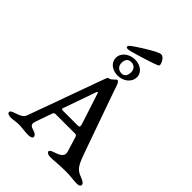

<svg xmlns="http://www.w3.org/2000/svg" viewBox="-257 -1037 1162 1162"><g transform="rotate(45 324.5 -455.5)"><path d="M286 -797C330 -809 439 -842 461 -854C464 -856 465 -860 465 -863C465 -875 449 -913 425 -913C418 -913 411 -910 404 -907C370 -893 267 -829 249 -810C246 -806 245 -803 245 -800C245 -795 252 -792 259 -792C268 -792 278 -795 286 -797ZM291 -707C291 -733 303 -752 329 -752C356 -752 373 -734 373 -707C373 -682 362 -661 337 -661C309 -661 291 -679 291 -707ZM336 -779C290 -779 245 -750 245 -704C245 -661 285 -635 328 -635C375 -635 419 -665 419 -712C419 -754 378 -779 336 -779ZM238 -272 308 -471C312 -481 316 -484 319 -474L380 -287C390 -255 389 -251 369 -251H247C229 -251 232 -256 238 -272ZM523 -4C556 -4 592 2 615 2C634 2 644 -3 644 -14C644 -24 635 -34 604 -45C555 -63 544 -90 515 -171L383 -544C369 -583 363 -616 346 -616C340 -616 322 -588 303 -586C292 -585 292 -572 275 -529L122 -106C107 -65 108 -60 75 -45C53 -35 20 -30 20 -15C20 -4 34 2 53 2C68 2 91 -4 116 -4C135 -4 179 2 198 2C223 2 233 -4 233 -15C233 -25 222 -36 196 -43C167 -51 168 -67 174 -85L212 -194C216 -204 223 -205 228 -205H395C403 -205 408 -202 411 -193L440 -98C445 -81 447 -62 411 -45C389 -35 357 -30 357 -15C357 -4 376 2 389 2C419 2 457 -4 523 -4Z"/></g></svg>

Font: EB Garamond SC 08
Style: Regular
Weight: 400
Version: Version 0.016